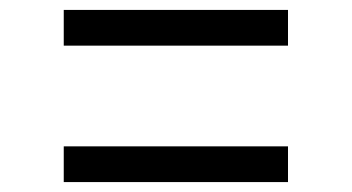

<svg xmlns="http://www.w3.org/2000/svg" viewBox="-20 -514 709 387"><path d="M560.5 -494V-422H108.5V-494ZM560.5 -219V-147H108.5V-219Z"/></svg>

Font: Merriweather 20pt
Style: Regular
Weight: 400
Version: Version 2.100